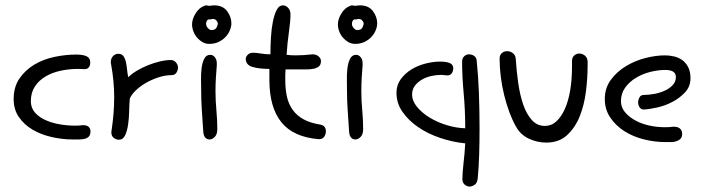

<svg xmlns="http://www.w3.org/2000/svg" viewBox="-20 -523 2636 720"><path d="M291 -53.7Q305.7 -53.7 312.5 -47.4Q319.3 -41 319.3 -30.3Q319.3 -16.6 312.5 -10.3Q305.7 -3.9 295.9 -2Q286.1 0 274.4 0Q262.7 0 253.9 0Q212.9 0 172.9 -9.3Q132.8 -18.6 101.6 -37.1Q70.3 -55.7 50.8 -84Q31.2 -112.3 31.2 -151.4Q31.2 -197.3 53.2 -229Q75.2 -260.7 108.9 -280.8Q142.6 -300.8 184.1 -309.6Q225.6 -318.4 265.6 -318.4Q291 -318.4 304.7 -312Q318.4 -305.7 318.4 -288.1Q318.4 -277.3 313 -270.5Q307.6 -263.7 297.9 -263.7Q291 -263.7 285.2 -264.2Q279.3 -264.6 273.4 -264.6Q239.3 -264.6 207.5 -257.8Q175.8 -251 150.9 -236.3Q126 -221.7 110.8 -198.7Q95.7 -175.8 95.7 -143.6Q95.7 -118.2 111.3 -100.6Q127 -83 151.4 -72.3Q175.8 -61.5 205.1 -56.6Q234.4 -51.8 261.7 -51.8Q269.5 -51.8 276.4 -52.2Q283.2 -52.7 291 -53.7Z M398.4 -34.2Q403.3 -67.4 405.8 -98.1Q408.2 -128.9 408.2 -159.2Q408.2 -218.8 396.5 -282.2Q395.5 -285.2 395.5 -290Q395.5 -303.7 403.8 -312.5Q412.1 -321.3 423.8 -321.3Q436.5 -321.3 442.9 -312.5Q449.2 -303.7 452.1 -290.5Q455.1 -277.3 456.5 -262.2Q458 -247.1 460.9 -233.4Q473.6 -246.1 493.2 -257.8Q512.7 -269.5 534.7 -278.3Q556.6 -287.1 579.1 -292.5Q601.6 -297.9 621.1 -297.9Q631.8 -297.9 639.6 -289.1Q647.5 -280.3 647.5 -269.5Q647.5 -259.8 641.6 -250.5Q635.7 -241.2 623 -241.2Q599.6 -241.2 574.2 -232.9Q548.8 -224.6 526.9 -211.9Q504.9 -199.2 488.8 -183.6Q472.7 -168 466.8 -153.3Q464.8 -133.8 464.4 -106.9Q463.9 -80.1 460.4 -56.2Q457 -32.2 449.2 -15.6Q441.4 1 425.8 1Q416 1 406.7 -5.9Q397.5 -12.7 397.5 -27.3Q397.5 -31.2 398.4 -34.2Z M793 -278.3Q791 -255.9 789.6 -231.4Q788.1 -207 788.1 -181.6Q788.1 -145.5 791.5 -109.4Q794.9 -73.2 794.9 -39.1Q794.9 -19.5 785.6 -9.8Q776.4 0 765.6 0Q755.9 0 749.5 -7.3Q743.2 -14.6 742.2 -30.3Q739.3 -74.2 736.8 -110.8Q734.4 -147.5 734.4 -184.6Q734.4 -199.2 733.9 -222.2Q733.4 -245.1 735.8 -266.1Q738.3 -287.1 745.6 -302.2Q752.9 -317.4 768.6 -317.4Q778.3 -317.4 785.6 -308.6Q793 -299.8 793 -285.2ZM746.1 -501Q750 -502.9 752.9 -502.9Q756.8 -502.9 760.3 -502Q763.7 -501 765.6 -501Q770.5 -502 774.4 -502.4Q778.3 -502.9 783.2 -502.9Q815.4 -502.9 831.5 -481.4Q847.7 -460 847.7 -435.5Q847.7 -423.8 842.3 -410.2Q836.9 -396.5 826.7 -385.3Q816.4 -374 800.8 -366.2Q785.2 -358.4 764.6 -358.4Q751 -358.4 739.3 -365.2Q727.5 -372.1 718.8 -382.3Q710 -392.6 705.1 -405.8Q700.2 -418.9 700.2 -431.6Q700.2 -451.2 713.4 -472.7Q726.6 -494.1 746.1 -501ZM769.5 -450.2H761.7Q756.8 -448.2 754.9 -443.4Q752.9 -438.5 752.9 -433.6Q752.9 -424.8 759.8 -417.5Q766.6 -410.2 772.5 -410.2Q787.1 -410.2 792 -419.4Q796.9 -428.7 796.9 -436.5Q792 -452.1 777.3 -452.1Q775.4 -452.1 769.5 -450.2Z M1175.8 -1Q1080.1 -8.8 1035.2 -64.5Q990.2 -120.1 990.2 -223.6V-264.6Q952.1 -264.6 926.8 -272Q901.4 -279.3 901.4 -303.7Q903.3 -312.5 910.2 -318.8Q917 -325.2 929.7 -325.2Q941.4 -325.2 958 -322.3Q974.6 -319.3 994.1 -319.3Q994.1 -350.6 996.1 -383.3Q998 -416 1003.4 -442.4Q1008.8 -468.8 1017.6 -485.8Q1026.4 -502.9 1041 -502.9Q1051.8 -502.9 1060.5 -493.7Q1069.3 -484.4 1069.3 -468.8Q1069.3 -444.3 1063.5 -403.3Q1057.6 -362.3 1054.7 -317.4Q1062.5 -316.4 1070.8 -315.9Q1079.1 -315.4 1087.9 -315.4Q1103.5 -315.4 1119.6 -316.4Q1135.7 -317.4 1152.3 -319.3Q1166 -319.3 1174.8 -311.5Q1183.6 -303.7 1183.6 -293.9Q1183.6 -280.3 1175.8 -273.9Q1168 -267.6 1155.8 -265.1Q1143.6 -262.7 1127.4 -262.7Q1111.3 -262.7 1095.7 -262.7H1050.8Q1049.8 -252 1049.8 -242.2Q1049.8 -232.4 1049.8 -222.7Q1049.8 -187.5 1056.2 -159.7Q1062.5 -131.8 1078.1 -110.4Q1093.8 -88.9 1119.1 -75.2Q1144.5 -61.5 1181.6 -55.7Q1192.4 -53.7 1197.3 -46.9Q1202.1 -40 1202.1 -31.2Q1202.1 -19.5 1195.8 -10.3Q1189.5 -1 1175.8 -1Z M1339.8 -278.3Q1337.9 -255.9 1336.4 -231.4Q1335 -207 1335 -181.6Q1335 -145.5 1338.4 -109.4Q1341.8 -73.2 1341.8 -39.1Q1341.8 -19.5 1332.5 -9.8Q1323.2 0 1312.5 0Q1302.7 0 1296.4 -7.3Q1290 -14.6 1289.1 -30.3Q1286.1 -74.2 1283.7 -110.8Q1281.2 -147.5 1281.2 -184.6Q1281.2 -199.2 1280.8 -222.2Q1280.3 -245.1 1282.7 -266.1Q1285.2 -287.1 1292.5 -302.2Q1299.8 -317.4 1315.4 -317.4Q1325.2 -317.4 1332.5 -308.6Q1339.8 -299.8 1339.8 -285.2ZM1293 -501Q1296.9 -502.9 1299.8 -502.9Q1303.7 -502.9 1307.1 -502Q1310.5 -501 1312.5 -501Q1317.4 -502 1321.3 -502.4Q1325.2 -502.9 1330.1 -502.9Q1362.3 -502.9 1378.4 -481.4Q1394.5 -460 1394.5 -435.5Q1394.5 -423.8 1389.2 -410.2Q1383.8 -396.5 1373.5 -385.3Q1363.3 -374 1347.7 -366.2Q1332 -358.4 1311.5 -358.4Q1297.9 -358.4 1286.1 -365.2Q1274.4 -372.1 1265.6 -382.3Q1256.8 -392.6 1252 -405.8Q1247.1 -418.9 1247.1 -431.6Q1247.1 -451.2 1260.3 -472.7Q1273.4 -494.1 1293 -501ZM1316.4 -450.2H1308.6Q1303.7 -448.2 1301.8 -443.4Q1299.8 -438.5 1299.8 -433.6Q1299.8 -424.8 1306.6 -417.5Q1313.5 -410.2 1319.3 -410.2Q1334 -410.2 1338.9 -419.4Q1343.8 -428.7 1343.8 -436.5Q1338.9 -452.1 1324.2 -452.1Q1322.3 -452.1 1316.4 -450.2Z M1767.6 -295.9Q1773.4 -240.2 1775.9 -174.8Q1778.3 -109.4 1778.3 -43Q1778.3 8.8 1776.9 56.6Q1775.4 104.5 1771.5 145.5Q1769.5 164.1 1759.3 170.4Q1749 176.8 1740.2 176.8Q1729.5 175.8 1721.7 168.5Q1713.9 161.1 1713.9 148.4Q1713.9 126 1718.3 88.4Q1722.7 50.8 1724.6 14.6Q1676.8 9.8 1630.4 -5.9Q1584 -21.5 1547.9 -46.4Q1511.7 -71.3 1489.3 -103.5Q1466.8 -135.7 1466.8 -174.8Q1466.8 -204.1 1482.9 -226.1Q1499 -248 1522.9 -262.7Q1546.9 -277.3 1575.7 -284.7Q1604.5 -292 1630.9 -292Q1653.3 -292 1666.5 -286.6Q1679.7 -281.2 1679.7 -266.6Q1679.7 -256.8 1674.3 -248.5Q1668.9 -240.2 1658.2 -240.2Q1652.3 -240.2 1646.5 -241.2Q1640.6 -242.2 1633.8 -242.2Q1616.2 -242.2 1596.7 -237.8Q1577.1 -233.4 1561.5 -224.1Q1545.9 -214.8 1535.6 -201.2Q1525.4 -187.5 1525.4 -168.9Q1525.4 -144.5 1543.9 -122.1Q1562.5 -99.6 1591.3 -82Q1620.1 -64.5 1655.3 -53.7Q1690.4 -43 1724.6 -42Q1724.6 -110.4 1718.8 -172.9Q1712.9 -235.4 1712.9 -292Q1712.9 -304.7 1720.7 -312Q1728.5 -319.3 1738.3 -319.3Q1749 -319.3 1757.8 -313.5Q1766.6 -307.6 1767.6 -295.9Z M2183.6 -292V-276.4Q2183.6 -230.5 2177.2 -179.7Q2170.9 -128.9 2153.8 -86.4Q2136.7 -43.9 2106.4 -16.1Q2076.2 11.7 2028.3 11.7Q1994.1 11.7 1962.4 -3.4Q1930.7 -18.6 1914.1 -49.8Q1901.4 -72.3 1890.1 -102.5Q1878.9 -132.8 1870.6 -166.5Q1862.3 -200.2 1857.9 -235.4Q1853.5 -270.5 1853.5 -303.7Q1853.5 -316.4 1861.8 -323.7Q1870.1 -331.1 1881.8 -331.1Q1893.6 -331.1 1903.3 -323.7Q1913.1 -316.4 1914.1 -301.8Q1917 -256.8 1923.3 -211.9Q1929.7 -167 1941.9 -131.3Q1954.1 -95.7 1974.1 -73.2Q1994.1 -50.8 2023.4 -50.8Q2047.9 -50.8 2066.4 -67.9Q2085 -85 2098.1 -114.3Q2111.3 -143.6 2118.2 -184.1Q2125 -224.6 2125 -271.5V-293.9Q2125 -307.6 2133.3 -314.9Q2141.6 -322.3 2152.3 -322.3Q2163.1 -322.3 2172.9 -314.9Q2182.6 -307.6 2183.6 -292Z M2505.9 -47.9Q2522.5 -47.9 2530.3 -40.5Q2538.1 -33.2 2538.1 -21.5Q2538.1 -8.8 2531.7 -2.4Q2525.4 3.9 2516.1 6.8Q2506.8 9.8 2495.6 9.8Q2484.4 9.8 2475.6 9.8Q2434.6 9.8 2394 -0.5Q2353.5 -10.7 2321.3 -31.2Q2289.1 -51.8 2268.6 -82Q2248 -112.3 2248 -151.4Q2248 -193.4 2271 -224.1Q2293.9 -254.9 2328.1 -275.4Q2362.3 -295.9 2401.4 -305.7Q2440.4 -315.4 2473.6 -315.4Q2490.2 -315.4 2507.3 -311.5Q2524.4 -307.6 2538.1 -297.9Q2551.8 -288.1 2560.5 -271.5Q2569.3 -254.9 2569.3 -229.5Q2569.3 -199.2 2549.8 -177.7Q2530.3 -156.2 2502.9 -141.6Q2475.6 -127 2445.3 -120.1Q2415 -113.3 2394.5 -112.3Q2383.8 -112.3 2378.4 -120.6Q2373 -128.9 2373 -139.6Q2373 -148.4 2377.9 -157.7Q2382.8 -167 2394.5 -167Q2413.1 -167 2434.1 -170.9Q2455.1 -174.8 2473.1 -183.1Q2491.2 -191.4 2502.9 -204.1Q2514.6 -216.8 2514.6 -234.4Q2514.6 -260.7 2474.6 -260.7Q2448.2 -260.7 2418.9 -253.4Q2389.6 -246.1 2365.2 -231.4Q2340.8 -216.8 2324.7 -194.8Q2308.6 -172.9 2308.6 -143.6Q2308.6 -121.1 2322.8 -103.5Q2336.9 -85.9 2359.9 -72.8Q2382.8 -59.6 2412.6 -52.7Q2442.4 -45.9 2474.6 -45.9Q2482.4 -45.9 2490.2 -46.4Q2498 -46.9 2505.9 -47.9Z"/></svg>

Font: Hi Melody
Style: Regular
Weight: 400
Designer: YoonDesign Inc.
Foundry: YoonDesign Inc.
Version: Version 3.00